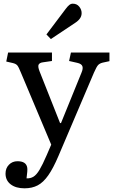

<svg xmlns="http://www.w3.org/2000/svg" viewBox="-20 -792 616 1042"><path d="M113 230Q66 230 38 208.5Q10 187 10 150Q10 121 28.5 102Q47 83 75 83Q123 83 128 119Q130 133 124 176Q145 177 161.5 167Q178 157 194.5 129.5Q211 102 233 51L258 -7L93 -399Q81 -429 73.5 -437.5Q66 -446 49 -450L14 -458L24 -507H262V-461L214 -454Q196 -452 190 -442Q184 -432 195 -404L306 -124H311L422 -397Q432 -420 427 -433Q422 -446 399 -451L355 -461L365 -507H574V-460L537 -452Q521 -448 512.5 -439Q504 -430 490 -398L297 55Q269 121 242 159.5Q215 198 184.5 214Q154 230 113 230ZM256 -580 232 -605 336 -743Q347 -758 356 -765Q365 -772 375 -772Q397 -772 410 -756Q423 -740 423 -721Q423 -705 414 -692Q405 -679 388 -668Z"/></svg>

Font: Literata 12pt
Style: Regular
Weight: 400
Designer: Latin by Veronika Burian and Jose Scaglione. Greek by Irene Vlachou. Cyrillic by Vera Evstafieva.
Foundry: TypeTogether
Version: Version 3.002